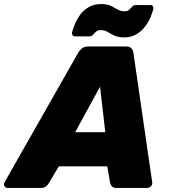

<svg xmlns="http://www.w3.org/2000/svg" viewBox="-74 -930 835 950"><path d="M-36 0Q-47 0 -52 -9.5Q-57 -19 -51 -29L313 -669Q319 -680 331 -690Q343 -700 362 -700H550Q569 -700 577 -690Q585 -680 586 -669L679 -29Q681 -16 672.5 -8Q664 0 653 0H503Q486 0 479.5 -8Q473 -16 471 -24L457 -107H217L167 -23Q163 -15 153.5 -7.5Q144 0 127 0ZM298 -276H447L421 -501ZM539 -745Q511 -745 492 -754Q473 -763 458.5 -772Q444 -781 425 -781Q410 -781 401.5 -773.5Q393 -766 386.5 -758Q380 -750 369 -750H297Q290 -750 285.5 -755.5Q281 -761 282 -768Q286 -784 295.5 -808Q305 -832 321.5 -855.5Q338 -879 364.5 -894.5Q391 -910 427 -910Q456 -910 474.5 -901Q493 -892 508.5 -883Q524 -874 542 -874Q557 -874 565.5 -882Q574 -890 580.5 -897.5Q587 -905 598 -905H670Q679 -905 682.5 -899.5Q686 -894 685 -887Q681 -870 671.5 -846.5Q662 -823 644.5 -799.5Q627 -776 601 -760.5Q575 -745 539 -745Z"/></svg>

Font: Rubik ExtraBold
Style: Italic
Weight: 800
Italic angle: -12°
Designer: Hubert and Fischer
Foundry: Hubert and Fischer
Version: Version 2.300;gftools[0.9.30]